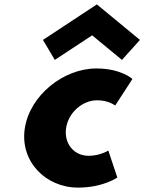

<svg xmlns="http://www.w3.org/2000/svg" viewBox="-20 -840 658 875"><path d="M422.6 -383C475.6 -383 504.9 -359 504.9 -359L583.5 -480C583.5 -480 532.8 -528 418.8 -528C269.8 -528 116.1 -406 93 -255C70.1 -105 187.7 15 335.7 15C449.7 15 514.7 -31 514.7 -31L473.6 -154C473.6 -154 436.9 -130 383.9 -130C316.9 -130 270.5 -186 281.3 -257C292 -327 355.6 -383 422.6 -383ZM175.7 -658 229.8 -567 399.9 -679 535.8 -567 617.7 -658 421.5 -820Z"/></svg>

Font: Sztylet
Style: BdObl
Weight: 700
Foundry: Cannot Into Space Fonts, PlusOne Fonts
Version: Version 0.12